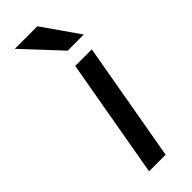

<svg xmlns="http://www.w3.org/2000/svg" viewBox="-246 -753 774 774"><g transform="rotate(-45 141.0 -366.0)"><path d="M77.5 0 167.5 -511H262L172 0ZM189.5 -576 44 -732H172.5L281.5 -576Z"/></g></svg>

Font: Overpass Medium
Style: Italic
Weight: 500
Italic angle: -10°
Designer: Delve Withrington, Dave Bailey, Thomas Jockin
Foundry: Delve Fonts LLC
Version: Version 4.000